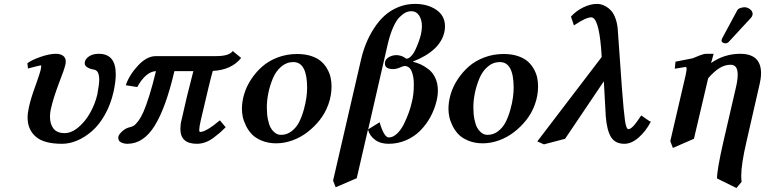

<svg xmlns="http://www.w3.org/2000/svg" viewBox="-20 -718 3885 975"><path d="M556.2 -250Q541.5 -186.5 512.7 -135.5Q483.9 -84.5 448 -53Q412.1 -21.5 372.8 -4.6Q333.5 12.2 294.9 12.2Q202.6 12.2 161.4 -24.2Q120.1 -60.5 120.1 -121.1Q120.1 -144 127 -174.8Q137.2 -221.2 163.1 -291Q182.6 -346.7 186 -360.8Q188 -369.1 188.7 -375Q189.5 -380.9 189.2 -383.5Q189 -386.2 188 -386.2Q185.1 -386.2 168.5 -382.1Q151.9 -377.9 136.7 -374L122.1 -370.1L119.1 -397Q141.1 -413.6 186 -429.2Q231 -444.8 264.2 -444.8Q287.1 -444.8 300.5 -434.6Q314 -424.3 314 -405.8Q314 -397.9 313 -394Q307.1 -365.7 279.8 -296.9Q250.5 -218.8 240.2 -171.9Q233.9 -148.4 233.9 -125Q233.9 -87.9 251.7 -64.9Q269.5 -42 308.1 -42Q343.3 -42 378.4 -71.8Q413.6 -101.6 438.2 -145.8Q462.9 -189.9 474.1 -237.8Q483.9 -291.5 483.9 -312Q483.9 -358.4 460 -363.8Q410.2 -372.6 410.2 -397Q410.2 -401.9 411.1 -404.8Q415 -420.9 433.8 -432.9Q452.6 -444.8 481.9 -444.8Q567.9 -444.8 567.9 -340.8Q567.9 -302.7 556.2 -250Z M1078.6 -433.1Q1144.5 -433.1 1161.6 -459L1204.6 -423.8Q1155.8 -362.8 1060.5 -357.9Q1046.9 -311.5 1000 -108.9Q991.7 -73.2 991.7 -59.1Q991.7 -47.9 996.6 -47.9Q1025.9 -47.9 1096.7 -106.9L1126 -71.8Q1108.9 -54.7 1097.4 -44.7Q1085.9 -34.7 1065.2 -19Q1044.4 -3.4 1022.9 4.4Q1001.5 12.2 980 12.2Q896 12.2 896 -63Q896 -86.9 901.9 -108.9Q924.8 -214.8 961.9 -356.9H865.7Q822.3 -170.9 765.4 -79.3Q708.5 12.2 627 12.2Q609.9 12.2 595.2 5.1Q580.6 -2 580.6 -18.1Q580.6 -19.5 581.1 -22Q581.5 -24.4 581.5 -25.9Q585.4 -37.1 601.6 -52.2Q617.7 -67.4 643.6 -73.2Q652.8 -75.7 660.9 -80.8Q668.9 -85.9 682.4 -103.8Q695.8 -121.6 708.5 -150.1Q721.2 -178.7 738 -231.9Q754.9 -285.2 772 -356.9Q720.2 -354 676.8 -275.9L618.7 -285.2Q636.7 -337.9 681.2 -385.5Q725.6 -433.1 772 -433.1Z M1407.7 -33.2Q1437 -33.2 1461.2 -52Q1485.4 -70.8 1499.3 -98.6Q1513.2 -126.5 1522.7 -160.6Q1532.2 -194.8 1535.9 -222.4Q1539.6 -250 1539.6 -272Q1539.6 -402.8 1469.7 -402.8Q1435.1 -402.8 1408 -379.6Q1380.9 -356.4 1365.7 -320.1Q1350.6 -283.7 1342.8 -245.8Q1335 -208 1335 -172.9Q1335 -137.7 1340.6 -111.1Q1346.2 -84.5 1354 -70.3Q1361.8 -56.2 1372.3 -47.1Q1382.8 -38.1 1391.1 -35.6Q1399.4 -33.2 1407.7 -33.2ZM1208.5 -165Q1208.5 -201.7 1220 -240.2Q1231.4 -278.8 1255.4 -315.2Q1279.3 -351.6 1312 -380.4Q1344.7 -409.2 1390.6 -426.5Q1436.5 -443.8 1488.8 -443.8Q1528.8 -443.8 1560.1 -433.6Q1591.3 -423.3 1610.4 -406.7Q1629.4 -390.1 1641.8 -367.9Q1654.3 -345.7 1658.9 -324Q1663.6 -302.2 1663.6 -278.8Q1663.6 -232.9 1647.7 -188.5Q1631.8 -144 1604 -108.9Q1576.2 -73.7 1540.8 -46.6Q1505.4 -19.5 1464.4 -4.9Q1423.3 9.8 1382.8 9.8Q1342.3 9.8 1310.1 -3.4Q1277.8 -16.6 1259.3 -35.9Q1240.7 -55.2 1228.8 -80.1Q1216.8 -105 1212.6 -125.7Q1208.5 -146.5 1208.5 -165Z M2002.4 -401.9Q2002 -401.9 2001 -402.3Q2000 -402.8 1999.5 -402.8Q1999.5 -400.9 1998.5 -399.9ZM1947.8 -488.8 1849.6 -61 1907.7 -97.2Q1930.2 -20 1954.6 -20Q1975.6 -20 1995.8 -39.1Q2016.1 -58.1 2030.8 -87.6Q2045.4 -117.2 2055.7 -145.8Q2065.9 -174.3 2071.8 -201.2Q2081.5 -237.8 2081.5 -289.1Q2081.5 -329.6 2070.3 -356.2Q2059.1 -382.8 2033.7 -382.8Q2028.3 -382.8 2010.7 -375Q1992.2 -367.2 1976.6 -367.2Q1934.6 -367.2 1934.6 -395Q1934.6 -396.5 1935.1 -399.7Q1935.5 -402.8 1935.5 -404.8Q1939 -418.9 1956.1 -428.5Q1973.1 -438 1992.7 -438Q2012.2 -438 2030.8 -428.2L2043.5 -419.9Q2055.7 -419.9 2068.1 -433.1Q2080.6 -446.3 2090.1 -467Q2099.6 -487.8 2106.4 -506.8Q2113.3 -525.9 2117.7 -543.9Q2122.6 -567.4 2122.6 -584Q2122.6 -617.2 2108.4 -639.2Q2094.2 -661.1 2069.3 -661.1Q2054.7 -661.1 2040.8 -654.8Q2026.9 -648.4 2009.8 -631.8Q1992.7 -615.2 1976.3 -578.6Q1960 -542 1947.8 -488.8ZM1671.4 199.2 1813.5 -416Q1823.2 -458 1838.9 -496.8Q1854.5 -535.6 1878.4 -573Q1902.3 -610.4 1932.1 -637.7Q1961.9 -665 2002 -681.6Q2042 -698.2 2087.4 -698.2Q2151.4 -698.2 2195.6 -668.2Q2239.7 -638.2 2239.7 -584Q2239.7 -567.9 2236.3 -554.2Q2214.8 -459.5 2075.7 -404.8Q2096.7 -399.9 2116 -391.1Q2135.3 -382.3 2156.5 -366Q2177.7 -349.6 2190.7 -321.8Q2203.6 -293.9 2203.6 -257.8Q2203.6 -232.9 2196.8 -205.1Q2186.5 -162.1 2165.3 -123.3Q2144 -84.5 2113.5 -54Q2083 -23.4 2041.5 -5.6Q2000 12.2 1953.6 12.2Q1911.1 12.2 1883.8 -8.5Q1856.4 -29.3 1848.6 -60.1L1791.5 187L1684.6 232.9Z M2456.5 -33.2Q2485.8 -33.2 2510 -52Q2534.2 -70.8 2548.1 -98.6Q2562 -126.5 2571.5 -160.6Q2581.1 -194.8 2584.7 -222.4Q2588.4 -250 2588.4 -272Q2588.4 -402.8 2518.6 -402.8Q2483.9 -402.8 2456.8 -379.6Q2429.7 -356.4 2414.6 -320.1Q2399.4 -283.7 2391.6 -245.8Q2383.8 -208 2383.8 -172.9Q2383.8 -137.7 2389.4 -111.1Q2395 -84.5 2402.8 -70.3Q2410.6 -56.2 2421.1 -47.1Q2431.6 -38.1 2439.9 -35.6Q2448.2 -33.2 2456.5 -33.2ZM2257.3 -165Q2257.3 -201.7 2268.8 -240.2Q2280.3 -278.8 2304.2 -315.2Q2328.1 -351.6 2360.8 -380.4Q2393.6 -409.2 2439.5 -426.5Q2485.4 -443.8 2537.6 -443.8Q2577.6 -443.8 2608.9 -433.6Q2640.1 -423.3 2659.2 -406.7Q2678.2 -390.1 2690.7 -367.9Q2703.1 -345.7 2707.8 -324Q2712.4 -302.2 2712.4 -278.8Q2712.4 -232.9 2696.5 -188.5Q2680.7 -144 2652.8 -108.9Q2625 -73.7 2589.6 -46.6Q2554.2 -19.5 2513.2 -4.9Q2472.2 9.8 2431.6 9.8Q2391.1 9.8 2358.9 -3.4Q2326.7 -16.6 2308.1 -35.9Q2289.6 -55.2 2277.6 -80.1Q2265.6 -105 2261.5 -125.7Q2257.3 -146.5 2257.3 -165Z M3276.4 -104 3285.2 -100.1Q3259.3 -51.3 3223.1 -19.5Q3187 12.2 3150.4 12.2Q3104.5 12.2 3083.3 -21.2Q3062 -54.7 3056.2 -127L3046.4 -305.2L2849.6 -13.2L2742.2 15.1L2708.5 0L3035.2 -428.2Q3035.2 -434.6 3034.7 -442.6Q3034.2 -450.7 3033.4 -460.7Q3032.7 -470.7 3032.2 -476.1Q3019 -629.9 2982.4 -629.9Q2955.1 -629.9 2894.5 -588.9L2879.4 -633.8Q2905.8 -663.1 2942.4 -680.7Q2979 -698.2 3011.2 -698.2Q3021.5 -698.2 3032.5 -695.6Q3043.5 -692.9 3058.3 -684.3Q3073.2 -675.8 3085 -662.1Q3096.7 -648.4 3105.7 -623.8Q3114.7 -599.1 3117.2 -566.9L3138.2 -270Q3147.5 -148.4 3153.8 -105.2Q3160.2 -62 3171.4 -62Q3180.7 -62 3195.6 -77.1Q3210.4 -92.3 3236.3 -131.8Z M3604 -444.8 3590.8 -397.9Q3657.7 -444.8 3738.8 -444.8Q3844.7 -444.8 3844.7 -346.2Q3844.7 -320.3 3835.9 -284.2L3771 0Q3744.1 114.7 3744.1 173.8Q3744.1 195.8 3746.1 205.1L3719.7 236.8L3621.1 188Q3621.1 142.6 3653.8 0L3717.8 -276.9Q3726.1 -312.5 3726.1 -339.8Q3726.1 -389.2 3689.9 -389.2Q3660.6 -389.2 3633.3 -372.1Q3606 -355 3576.2 -320.8L3503.9 -13.2L3397 33.2L3383.8 -1L3461.9 -336.9Q3466.8 -362.3 3466.8 -367.2Q3466.8 -377.9 3460.9 -377.9L3406.7 -369.1L3410.2 -404.8Q3493.2 -420.9 3497.1 -421.9Q3503.4 -424.3 3516.4 -429.7Q3529.3 -435.1 3531.7 -436Q3553.7 -444.8 3566.9 -444.8ZM3760.7 -681.2Q3775.4 -681.2 3788.6 -671.1Q3801.8 -661.1 3801.8 -647.9V-644Q3799.8 -633.8 3793 -627L3680.2 -504.9Q3673.8 -498 3662.1 -498Q3656.2 -498 3650.1 -502Q3644 -505.9 3644 -511.2Q3644 -517.1 3647 -522.9L3724.1 -666Q3728 -673.3 3739.5 -677.2Q3751 -681.2 3760.7 -681.2Z"/></svg>

Font: Linux Libertine
Style: Bold Italic
Weight: 700
Italic angle: -11.5°
Designer: Philipp H. Poll
Foundry: Philipp H. Poll
Version: Version 4.0.5